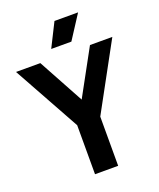

<svg xmlns="http://www.w3.org/2000/svg" viewBox="-197 -1051 955 1154"><g transform="rotate(-20 280.0 -474.5)"><path d="M207.5 0V-313.5L-28.5 -740H127L285.5 -449L444.5 -740H587.5L355.5 -314.5V0ZM217.5 -797.5 293.5 -949H444.5L346.5 -797.5Z"/></g></svg>

Font: Encode Sans Cnd
Style: Bold
Weight: 700
Width: 3
Designer: Multiple Designers
Foundry: Impallari Type
Version: Version 3.002; ttfautohint (v1.8.3) -l 8 -r 50 -G 200 -x 14 